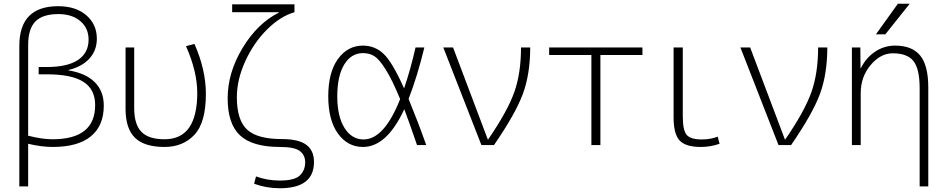

<svg xmlns="http://www.w3.org/2000/svg" viewBox="-20 -773 5039 1023"><path d="M83 220V-529Q83 -740 290 -740Q384 -740 440 -691.5Q496 -643 496 -567Q496 -504 456 -460.5Q416 -417 345 -400V-398Q437 -383 485 -335Q533 -287 533 -210Q533 -103 464 -46.5Q395 10 261 10Q201 10 130 -7V220ZM130 -50Q203 -31 260 -31Q487 -31 487 -213Q487 -297 424.5 -337Q362 -377 230 -377H186V-416H230Q339 -416 395.5 -453.5Q452 -491 452 -562Q452 -623 408 -660.5Q364 -698 291 -698Q207 -698 168.5 -658.5Q130 -619 130 -533Z M971 -527 1016 -539Q1077 -401 1077 -273Q1077 -120 1016 -55Q955 10 857 10Q749 10 699 -39Q649 -88 649 -193V-520H695V-197Q695 -110 733.5 -70.5Q772 -31 857 -31Q1031 -31 1031 -278Q1031 -392 971 -527Z M1217 -708V-750H1549V-708Q1473 -686 1402 -615Q1331 -544 1286.5 -446Q1242 -348 1242 -255Q1242 -133 1296.5 -82.5Q1351 -32 1482 -32Q1571 -32 1612 -1.5Q1653 29 1653 90Q1653 230 1471 230Q1399 230 1334 206L1344 167Q1404 189 1471 189Q1549 189 1577.5 162Q1606 135 1606 91Q1606 54 1578 32Q1550 10 1472 10Q1325 10 1259 -51.5Q1193 -113 1193 -249Q1193 -386 1272.5 -517.5Q1352 -649 1466 -706V-708Z M2157 -246Q2209 -119 2251 0H2202Q2160 -123 2134 -191Q2041 10 1914 10Q1832 10 1780.5 -61.5Q1729 -133 1729 -260Q1729 -387 1780.5 -458.5Q1832 -530 1914 -530Q1978 -530 2024.5 -485.5Q2071 -441 2133 -302Q2167 -401 2194 -520H2241Q2204 -367 2157 -246ZM2112 -245Q2070 -347 2035.5 -402Q2001 -457 1975 -473.5Q1949 -490 1914 -490Q1851 -490 1814 -429Q1777 -368 1777 -260Q1777 -153 1815.5 -91.5Q1854 -30 1917 -30Q2027 -30 2112 -245Z M2581 -30Q2684 -180 2720 -281.5Q2756 -383 2756 -520H2805Q2805 -379 2766 -273Q2727 -167 2612 0H2545L2342 -520H2394L2579 -30Z M3179 -480V0H3131V-480H2906V-520H3403V-480Z M3618 -520V-153Q3618 -78 3639 -54Q3660 -30 3719 -30Q3767 -30 3804 -45L3814 -7Q3766 10 3714 10Q3633 10 3601 -24.5Q3569 -59 3569 -147V-520Z M4164 -30Q4267 -180 4303 -281.5Q4339 -383 4339 -520H4388Q4388 -379 4349 -273Q4310 -167 4195 0H4128L3925 -520H3977L4162 -30Z M4737 -489Q4671 -489 4618.5 -426Q4566 -363 4566 -277V0H4519V-520H4564L4565 -410H4567Q4594 -465 4642.5 -497.5Q4691 -530 4749 -530Q4840 -530 4883 -477Q4926 -424 4926 -307V220H4880V-303Q4880 -405 4847.5 -447Q4815 -489 4737 -489ZM4697 -590H4647L4764 -753H4827Z"/></svg>

Font: Mplus 1p Light
Style: Regular
Weight: 300
Version: Version 1.061